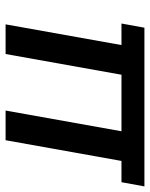

<svg xmlns="http://www.w3.org/2000/svg" viewBox="55 -591 536 686"><g transform="rotate(90 323.0 -248.0)"><path d="M67 0 141 -414H64L79 -496H646L631 -414H555L481 0H375L449 -414H247L173 0Z"/></g></svg>

Font: Rethink Sans Medium
Style: Italic
Weight: 500
Italic angle: -10°
Designer: The Rethink Sans project authors (Hans Thiessen). DM Sans designed by Colophon Foundry.
Foundry: Rethink Communications LLC
Version: Version 1.001